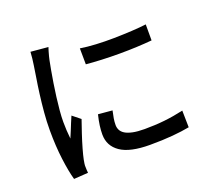

<svg xmlns="http://www.w3.org/2000/svg" viewBox="-133 -940 1266 1150"><g transform="rotate(-20 500.0 -365.5)"><path d="M452 -686Q496 -679 551.5 -676Q607 -673 666 -674Q725 -675 779 -678Q833 -681 872 -686V-584Q829 -580 775 -577.5Q721 -575 663.5 -575Q606 -575 551 -577.5Q496 -580 453 -584ZM509 -270Q503 -244 499.5 -223Q496 -202 496 -181Q496 -164 503.5 -149Q511 -134 528.5 -123Q546 -112 576.5 -105.5Q607 -99 652 -99Q720 -99 779.5 -105.5Q839 -112 901 -126L903 -19Q856 -10 793.5 -4.5Q731 1 650 1Q523 1 462.5 -40.5Q402 -82 402 -155Q402 -182 406 -211.5Q410 -241 419 -278ZM278 -758Q275 -749 270.5 -734.5Q266 -720 262.5 -705.5Q259 -691 257 -682Q252 -657 245.5 -621.5Q239 -586 232.5 -544.5Q226 -503 220.5 -460.5Q215 -418 211.5 -378Q208 -338 208 -305Q208 -279 209.5 -252.5Q211 -226 214 -198Q223 -218 232 -240.5Q241 -263 250 -285Q259 -307 267 -325L317 -285Q304 -248 289 -203Q274 -158 262.5 -117.5Q251 -77 246 -52Q244 -42 242 -28.5Q240 -15 241 -6Q241 1 241.5 11.5Q242 22 243 31L152 37Q137 -15 126 -100Q115 -185 115 -286Q115 -342 120 -399.5Q125 -457 132 -511Q139 -565 146.5 -610Q154 -655 158 -685Q161 -704 163.5 -726Q166 -748 167 -768Z"/></g></svg>

Font: Noto Sans KR Medium
Style: Regular
Weight: 500
Designer: Ryoko NISHIZUKA  (kana, bopomofo & ideographs); Paul D. Hunt (Latin, Greek & Cyrillic); Sandoll Communications , Soo-you
Foundry: Adobe
Version: Version 2.004-H2;hotconv 1.0.118;makeotfexe 2.5.65603